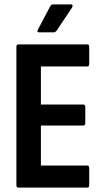

<svg xmlns="http://www.w3.org/2000/svg" viewBox="-20 -858 474 878"><path d="M65 0Q55 0 55 -11V-644Q55 -655 65 -655H379Q388 -655 388 -644V-565Q388 -554 379 -554H167V-380H360Q370 -380 370 -369V-295Q370 -284 360 -284H167V-101H379Q388 -101 388 -90V-11Q388 0 379 0ZM160 -710Q147 -710 153 -722L210 -830Q215 -838 224 -838H305Q310 -838 311.5 -834Q313 -830 310 -824L239 -718Q233 -710 224 -710Z"/></svg>

Font: Sofia Sans Condensed
Style: Bold
Weight: 700
Designer: Botio Nikoltchev, Ani Petrova
Foundry: lettersoup
Version: Version 4.101; ttfautohint (v1.8.4.7-5d5b)